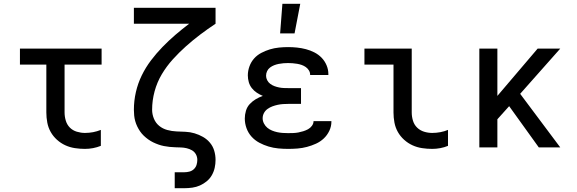

<svg xmlns="http://www.w3.org/2000/svg" viewBox="-20 -776 3040 1011"><path d="M427 8Q401 8 374.5 4Q348 0 324 -11Q300 -22 280 -40Q260 -58 247 -81Q234 -104 229 -130.5Q224 -157 224 -184V-436H85V-520H515V-436H320V-184Q320 -162 326.5 -140.5Q333 -119 348 -104Q363 -89 384.5 -82.5Q406 -76 427 -76Q449 -76 470 -80Q491 -84 511 -92V-8Q491 0 470 4Q449 8 427 8Z M900 215V131H951Q964 131 977.5 127.5Q991 124 1001 114.5Q1011 105 1015 92Q1019 79 1019 66Q1019 50 1011.5 36.5Q1004 23 991 15.5Q978 8 963 4.5Q948 1 933 0.5Q918 0 903 -0.5Q888 -1 873 -2.5Q858 -4 843 -7Q828 -10 814 -15Q800 -20 786.5 -26.5Q773 -33 760.5 -42Q748 -51 737 -61.5Q726 -72 717.5 -84.5Q709 -97 702.5 -110.5Q696 -124 692 -138.5Q688 -153 686.5 -168Q685 -183 685 -198Q685 -245 695.5 -291Q706 -337 726.5 -379Q747 -421 775 -458Q803 -495 835.5 -528.5Q868 -562 903.5 -592.5Q939 -623 976 -651H685V-735H1115V-651Q1074 -624 1035 -594.5Q996 -565 959.5 -532.5Q923 -500 890 -463.5Q857 -427 832 -385Q807 -343 794 -295Q781 -247 781 -198Q781 -174 790.5 -151Q800 -128 818.5 -113Q837 -98 861 -91.5Q885 -85 909 -84Q933 -83 957 -82Q981 -81 1004.5 -74Q1028 -67 1049 -55Q1070 -43 1085.5 -24.5Q1101 -6 1108 17.5Q1115 41 1115 66Q1115 87 1110.5 107.5Q1106 128 1095.5 146.5Q1085 165 1068.5 178.5Q1052 192 1033 200.5Q1014 209 993 212Q972 215 951 215Z M1497 8Q1471 8 1445 5.5Q1419 3 1394 -4.5Q1369 -12 1345.5 -24.5Q1322 -37 1304.5 -56.5Q1287 -76 1278 -101Q1269 -126 1269 -152Q1269 -172 1275 -192.5Q1281 -213 1295 -228Q1309 -243 1326.5 -253.5Q1344 -264 1364 -271Q1347 -278 1332 -288Q1317 -298 1306 -312Q1295 -326 1290 -343.5Q1285 -361 1285 -379Q1285 -403 1293.5 -426.5Q1302 -450 1318 -468Q1334 -486 1356 -497.5Q1378 -509 1401 -516Q1424 -523 1448.5 -525.5Q1473 -528 1497 -528Q1521 -528 1544.5 -525.5Q1568 -523 1591 -517Q1614 -511 1635.5 -500Q1657 -489 1673.5 -472Q1690 -455 1699.5 -432.5Q1709 -410 1709 -387V-381H1613V-383Q1613 -395 1606.5 -405.5Q1600 -416 1590 -423Q1580 -430 1568.5 -434Q1557 -438 1545 -440Q1533 -442 1521 -443Q1509 -444 1497 -444Q1485 -444 1472.5 -443Q1460 -442 1447.5 -439.5Q1435 -437 1423.5 -432.5Q1412 -428 1402 -420.5Q1392 -413 1386.5 -401.5Q1381 -390 1381 -377Q1381 -365 1387 -353.5Q1393 -342 1403 -334.5Q1413 -327 1425 -322.5Q1437 -318 1449.5 -315.5Q1462 -313 1474.5 -312.5Q1487 -312 1500 -312H1565V-229H1500Q1485 -229 1470.5 -228Q1456 -227 1442 -224Q1428 -221 1414.5 -216Q1401 -211 1389 -202.5Q1377 -194 1370 -181Q1363 -168 1363 -153Q1363 -139 1370 -125.5Q1377 -112 1388 -103Q1399 -94 1412.5 -88.5Q1426 -83 1440 -80Q1454 -77 1468.5 -76Q1483 -75 1497 -75Q1511 -75 1524.5 -75.5Q1538 -76 1551 -78.5Q1564 -81 1577 -85Q1590 -89 1602 -95.5Q1614 -102 1622.5 -113.5Q1631 -125 1631 -138H1725V-135Q1725 -110 1714 -87Q1703 -64 1685 -47Q1667 -30 1644 -19.5Q1621 -9 1596.5 -2.5Q1572 4 1547 6Q1522 8 1497 8ZM1455 -600 1467 -756H1561L1531 -600Z M2256 8Q2229 8 2202.5 4Q2176 0 2152 -11Q2128 -22 2108 -40Q2088 -58 2075 -81Q2062 -104 2057 -130.5Q2052 -157 2052 -184V-436H1899V-520H2148V-184Q2148 -162 2154.5 -140.5Q2161 -119 2176.5 -104Q2192 -89 2213 -82.5Q2234 -76 2256 -76Q2277 -76 2298.5 -80Q2320 -84 2339 -92V-8Q2320 0 2298.5 4Q2277 8 2256 8Z M2817 0 2661 -217 2599 -148V0H2504V-520H2599V-271L2811 -520H2930L2719 -282L2930 0Z"/></svg>

Font: Iosevka Medium Extended
Style: Regular
Weight: 500
Width: 7
Monospace: yes
Designer: Belleve Invis
Foundry: Belleve Invis
Version: Version 32.5.0; ttfautohint (v1.8.4)